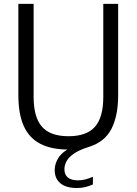

<svg xmlns="http://www.w3.org/2000/svg" viewBox="-20 -760 703 988"><path d="M376 207.5Q320 207.5 290.8 183.2Q261.5 159 261.5 115.5Q261.5 80 282.8 49Q304 18 355.5 -6.5L353.5 9.5H332.5Q243.5 9.5 186.5 -20.5Q129.5 -50.5 102 -112.2Q74.5 -174 74.5 -270V-740H153V-261Q153 -156.5 196 -107.8Q239 -59 332.5 -59Q426 -59 468.8 -107.8Q511.5 -156.5 511.5 -261V-740H588V-270Q588 -165 553.8 -97.5Q519.5 -30 438.5 -4.5Q387.5 11.5 360 30.8Q332.5 50 322 70.5Q311.5 91 311.5 111Q311.5 139 329.2 153.5Q347 168 382.5 168Q399 168 417 163.8Q435 159.5 458 149.5V189Q438.5 198 418.2 202.8Q398 207.5 376 207.5Z"/></svg>

Font: Encode Sans SC SemiCondensed
Style: Regular
Weight: 400
Width: 4
Designer: Multiple Designers
Foundry: Impallari Type
Version: Version 3.002